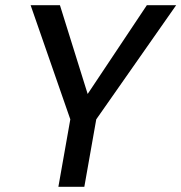

<svg xmlns="http://www.w3.org/2000/svg" viewBox="-20 -720 699 740"><path d="M205 0 251 -260 98 -700H211L320 -351L314 -352L546 -700H659L351 -260L305 0Z"/></svg>

Font: DM Sans 18pt Medium
Style: Italic
Weight: 500
Italic angle: -10°
Designer: Colophon Foundry, Jonny Pinhorn
Foundry: Colophon Foundry
Version: Version 4.004;gftools[0.9.30]